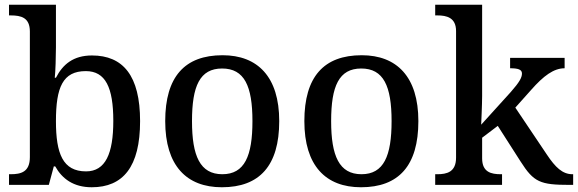

<svg xmlns="http://www.w3.org/2000/svg" viewBox="-20 -780 2438 810"><path d="M367 10C499 10 571 -76 571 -269C571 -461 499 -546 368 -546C290 -546 245 -509 216 -452H211C214 -476 216 -544 216 -580V-760H18V-715H25C69 -715 106 -706 106 -647V-117C106 -54 68 -45 25 -45H18V0H186L207 -78H213C242 -26 290 10 367 10ZM343 -57C245 -57 216 -132 216 -269C216 -412 245 -480 342 -480C425 -480 458 -411 458 -270C458 -132 425 -57 343 -57Z M916 10C1075 10 1158 -81 1158 -269C1158 -456 1067 -547 919 -547C759 -547 677 -456 677 -269C677 -81 767 10 916 10ZM918 -45C824 -45 790 -122 790 -269C790 -417 823 -491 917 -491C1011 -491 1045 -417 1045 -269C1045 -122 1012 -45 918 -45Z M1503 10C1662 10 1745 -81 1745 -269C1745 -456 1654 -547 1506 -547C1346 -547 1264 -456 1264 -269C1264 -81 1354 10 1503 10ZM1505 -45C1411 -45 1377 -122 1377 -269C1377 -417 1410 -491 1504 -491C1598 -491 1632 -417 1632 -269C1632 -122 1599 -45 1505 -45Z M1816 0H2098V-45H2093C2053 -45 2014 -53 2014 -112V-199L2080 -249L2176 -99C2232 -11 2259 0 2384 0H2398V-45H2395C2353 -45 2323 -74 2287 -128L2154 -326L2221 -401C2273 -460 2316 -492 2362 -492V-536H2132V-492C2165 -492 2182 -487 2182 -470C2182 -453 2172 -434 2135 -392L2010 -254C2010 -257 2014 -339 2014 -375V-760H1816V-715H1825C1864 -715 1904 -706 1904 -649V-115C1904 -54 1865 -45 1825 -45H1816Z"/></svg>

Font: Noto Serif Malayalam Medium
Style: Regular
Weight: 500
Designer: Indian type Foundry, Jelle Bosma, Monotype Design Team
Foundry: Monotype Imaging Inc.
Version: Version 2.104